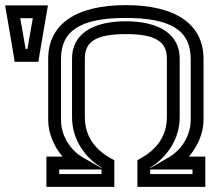

<svg xmlns="http://www.w3.org/2000/svg" viewBox="-81 -704 825 749"><path d="M455 -64V0V25H480H695H720V0V-68V-93H695H656C688 -131 713 -182 713 -236V-474C713 -611 602 -684 410 -684C217 -684 107 -611 107 -474V-236C107 -182 131 -131 163 -93H125H100V-68V0V25H125H340H365V0V-64V-79L352 -86C295 -117 250 -168 250 -247V-476C250 -542 294 -571 410 -571C525 -571 570 -542 570 -476V-247C570 -168 524 -117 467 -86L455 -79V-64ZM505 -43H590H670V-25H505V-43ZM315 -43V-25H150V-43H230H315ZM505 -50C564 -87 620 -155 620 -247V-476C620 -570 540 -621 410 -621C279 -621 200 -570 200 -476V-247C200 -155 255 -87 315 -50V-48L242 -90C198 -115 157 -170 157 -236V-474C157 -584 232 -634 410 -634C587 -634 663 -584 663 -474V-236C663 -170 621 -115 577 -90L505 -48V-50ZM72 -484 101 -654 106 -683H77H-32H-61L-56 -654L-27 -484L-24 -463H-3H48H69L72 -484ZM26 -513H19L-2 -633H47L26 -513Z"/></svg>

Font: Gamestation DisplayOutline
Style: Regular
Weight: 400
Designer: Jonas Hecksher
Foundry: Jonas Hecksher, Playtypeª, e-types AS
Version: Version 1.003